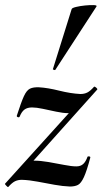

<svg xmlns="http://www.w3.org/2000/svg" viewBox="-32 -745 412 772"><path d="M1 7Q-1 8 -7 1.5Q-13 -5 -12 -6L308 -360L302 -349Q289 -314 276.5 -302Q264 -290 243 -290Q222 -290 194 -296Q166 -302 140 -307.5Q114 -313 97 -313Q78 -313 66.5 -304.5Q55 -296 47 -276Q45 -272 39.5 -274Q34 -276 36 -281Q53 -334 64 -358Q75 -382 88.5 -388.5Q102 -395 125 -394Q160 -392 206 -380.5Q252 -369 291 -367Q307 -367 319 -373Q331 -379 346 -396Q349 -398 355 -392.5Q361 -387 359 -385L40 -29L35 -39Q49 -73 66.5 -86Q84 -99 105 -99Q131 -99 163 -93.5Q195 -88 225.5 -82Q256 -76 275 -76Q292 -76 302.5 -85.5Q313 -95 320 -115Q322 -117 327 -116Q332 -115 331 -111Q317 -58 305.5 -33Q294 -8 281.5 -1.5Q269 5 249 5Q221 4 187.5 -2Q154 -8 120 -14.5Q86 -21 56 -22Q40 -22 28 -16Q16 -10 1 7ZM191 -465Q190 -462 184.5 -464Q179 -466 181 -468L256 -708Q257 -713 273.5 -717Q290 -721 310 -723Q330 -725 344.5 -724.5Q359 -724 356 -719Z"/></svg>

Font: Cormorant Infant Light
Style: Italic
Weight: 300
Italic angle: -10°
Designer: Christian Thalmann (Catharsis Fonts)
Foundry: Catharsis Fonts
Version: Version 4.001